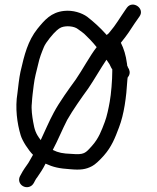

<svg xmlns="http://www.w3.org/2000/svg" viewBox="-20 -749 675 826"><path d="M527 -467C527 -471 526.7 -474.3 526 -477C521.4 -511.5 512.9 -539.2 500 -565C500.7 -566.3 501.7 -567.7 503 -569C524.5 -595.1 541.4 -620.3 559 -648L580 -678C605 -712.4 550.7 -749.9 526 -716L519 -706C496.2 -673.5 478.4 -641.5 452 -611C447.9 -605.9 444.4 -601.1 438 -599C437.1 -599.9 435 -601.8 435 -603C410.8 -629.9 383.5 -654.9 355 -677C332.2 -693.3 294.3 -706.4 255 -702C199.5 -695.8 172 -663 141 -625C99.9 -573.2 84.9 -514.2 68 -440C62.5 -414.7 58.1 -374.3 55 -348C44.5 -284.8 53.6 -217.7 69 -167C76.2 -142.6 102.5 -102.5 122 -83C114 -68.3 107.3 -56.7 102 -48C90.5 -31.4 79.5 -16.9 71 0L66 9C51.9 37.3 79.8 63.4 106.5 54.5C126.6 47.8 127.3 28.5 140 14L158 -13C163.3 -21 169.3 -31.7 176 -45C209.2 -29.7 234.6 -24.1 282 -21C325.7 -17 349.4 -19.9 376.5 -34.5C389.5 -41.5 406.3 -56.7 427 -80C460 -117.4 474.8 -155.2 492 -201C513.8 -257.6 523.6 -330.8 528 -406C528 -408.7 528.3 -411.7 529 -415C538.3 -426.3 540.3 -438.3 535 -451L530 -460C530 -461.7 527.9 -466.1 527 -467ZM208 -106C228.3 -143.8 248.6 -193.6 269 -233C292.9 -275.2 331.2 -329.4 360 -369C384.1 -404.2 413.9 -456.7 438 -492C442.7 -485.3 447 -479 451 -473C455.3 -465.8 458 -456 463 -451V-441C463 -405.5 458.2 -344 452 -311C447.4 -284.8 440.1 -249 431 -225C416.6 -186.7 404.8 -154.4 377 -123C347 -89.1 342.7 -82.5 287 -87C250.1 -88.4 231.5 -91.8 207 -104C207.5 -104.5 208 -104.9 208 -106ZM155 -146C154.3 -146.7 154 -147.3 154 -148C133.7 -174.3 128.4 -191.2 122.5 -225.5C118.7 -247.9 113.8 -279.7 117 -305C118.6 -334.2 121.4 -351.6 125 -382C129.3 -416.5 136.2 -439.6 144 -472C150.5 -502 159 -522.6 169 -547C176.7 -566.2 209.4 -605.7 224 -618C230.7 -624 237 -628.3 243 -631C265.1 -639.9 299.5 -636.4 315 -624C325.9 -615.5 340.2 -607.2 350 -596L369 -577C379.6 -566.4 386.4 -557.2 396 -546L395 -545C368.2 -511.2 332.6 -445.2 306 -407C276 -365.7 235.1 -309.5 211 -264C190.9 -227.1 173 -183.7 155 -146Z"/></svg>

Font: HoneyBee
Style: Reg
Weight: 400
Foundry: Cannot Into Space Fonts
Version: Version 0.89